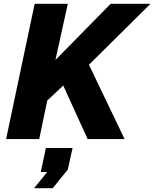

<svg xmlns="http://www.w3.org/2000/svg" viewBox="-20 -730 810 1008"><path d="M12 0H186L228 -202L312 -281L440 0H634L447 -390L770 -710H561L271 -415L336 -710H162ZM159 258H257L336 160L361 47H221L194 173H228Z"/></svg>

Font: Geist ExtraBold
Style: Italic
Weight: 800
Italic angle: -12°
Designer: Basement.studio, Andrés Briganti, Mateo Zaragoza
Foundry: Basement.studio, Vercel, Andrés Briganti, Guido Ferreyra, Mateo Zaragoza
Version: Version 1.500